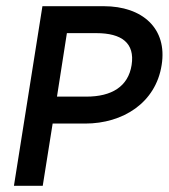

<svg xmlns="http://www.w3.org/2000/svg" viewBox="-20 -600 545 620"><path d="M25 0H118L150 -201H255C377 -201 483 -268 502 -390C521 -508 440 -580 315 -580H117ZM164 -288 196 -493H291C373 -493 416 -461 405 -390C394 -320 340 -288 259 -288Z"/></svg>

Font: Charger Sport
Style: BdObl
Weight: 700
Designer: Jasper
Foundry: Cannot Into Space Fonts
Version: Version 1.1